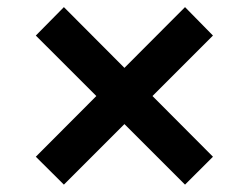

<svg xmlns="http://www.w3.org/2000/svg" viewBox="-20 -555 692 534"><path d="M494.6 -41.5 79.6 -456.1 157.7 -535.2 572.3 -119.1ZM157.7 -41.5 79.6 -119.1 494.6 -535.2 572.3 -456.1Z"/></svg>

Font: Inter 28pt SemiBold
Style: Regular
Weight: 600
Designer: Rasmus Andersson
Foundry: rsms
Version: Version 4.001;git-66647c0bb